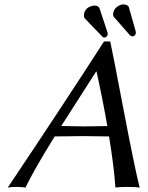

<svg xmlns="http://www.w3.org/2000/svg" viewBox="-20 -846 669 869"><path d="M465.8 -275.4Q444.8 -396 417 -522H415L257.3 -275.9Q270.5 -275.9 300.8 -274.9Q344.2 -273.9 361.3 -273.9Q404.3 -273.9 465.8 -275.4ZM227.5 -228.5Q134.3 -78.1 95.2 2.9Q83 0 50.8 0Q27.3 0.5 15.1 2.9Q265.1 -370.1 450.7 -658.2H479Q496.6 -574.2 534.7 -373Q594.7 -59.6 612.3 2.9Q595.2 0 553.2 0Q520 0 502.4 2.9Q496.6 -86.4 473.6 -228.5Q402.3 -230 356.9 -230Q299.3 -230 227.5 -228.5ZM360.4 -783.2Q365.7 -809.1 392.1 -817.9Q400.9 -820.8 409.7 -820.8Q424.8 -819.8 430.2 -809.1L466.3 -700.2Q468.3 -693.4 467.3 -689Q463.9 -677.2 451.7 -675.8Q446.8 -676.8 444.3 -679.2L363.3 -763.2Q358.4 -771 360.4 -783.2ZM492.7 -788.1Q498 -813.5 525.9 -823.7Q533.2 -826.2 538.6 -826.2Q558.1 -825.2 563 -814L594.2 -704.1Q595.2 -699.2 594.2 -692.9Q590.8 -682.1 578.6 -681.2Q572.3 -682.1 566.4 -688.5L495.6 -769Q490.2 -775.9 492.7 -788.1Z"/></svg>

Font: Linux Biolinum Slanted O
Style: Slanted
Weight: 400
Designer: Philipp H. Poll
Foundry: Philipp H. Poll
Version: Version 1.0.4